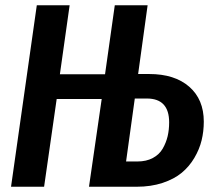

<svg xmlns="http://www.w3.org/2000/svg" viewBox="-20 -711 811 731"><path d="M547.9 -429.2Q645 -429.2 700.4 -380.9Q755.9 -332.5 755.9 -248Q755.9 -210.9 747.6 -176.8Q739.3 -142.6 720 -109.9Q700.7 -77.1 671.9 -53.2Q643.1 -29.3 598.9 -14.6Q554.7 0 500 0H318.8L367.2 -334H195.8L147.9 0H22L120.1 -690.9H245.1L208 -428.2H379.9L417 -690.9H542L505.9 -429.2ZM502.9 -96.2Q537.1 -96.2 561.8 -109.4Q586.4 -122.6 599.4 -145Q612.3 -167.5 618.2 -192.1Q624 -216.8 624 -245.1Q624 -335.9 539.1 -335.9H493.2L460 -96.2Z"/></svg>

Font: Fira Sans Compressed Medium
Style: Italic
Weight: 500
Width: 3
Italic angle: -8°
Designer: Carrois Corporate & Edenspiekermann AG
Foundry: Carrois Corporate GbR & Edenspiekermann AG
Version: Version 4.203;PS 004.203;hotconv 1.0.88;makeotf.lib2.5.64775